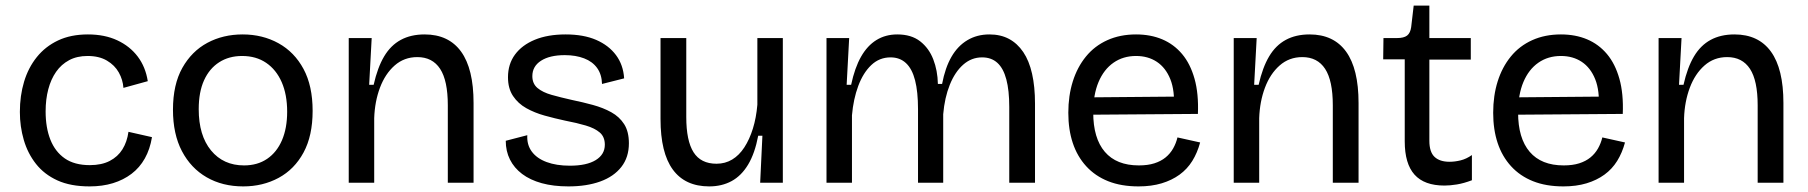

<svg xmlns="http://www.w3.org/2000/svg" viewBox="-20 -653 6461 686"><path d="M300 13Q232 13 185 -8.5Q138 -30 108.5 -67.5Q79 -105 65 -153Q51 -201 51 -253Q51 -311 66 -361Q81 -411 111.5 -449Q142 -487 187.5 -508.5Q233 -530 294 -530Q354 -530 399 -509Q444 -488 472 -451Q500 -414 508 -363L421 -339Q419 -368 404.5 -394Q390 -420 362 -436.5Q334 -453 293 -453Q255 -453 227 -438Q199 -423 180.5 -396.5Q162 -370 152.5 -334Q143 -298 143 -255Q143 -197 160 -154Q177 -111 211.5 -87Q246 -63 301 -63Q343 -63 372 -78Q401 -93 417.5 -119.5Q434 -146 439 -182L523 -163Q516 -120 497.5 -87Q479 -54 450 -32Q421 -10 383.5 1.5Q346 13 300 13Z M849 13Q775 13 718.5 -19.5Q662 -52 630 -113Q598 -174 598 -261Q598 -351 631.5 -410.5Q665 -470 721 -500Q777 -530 847 -530Q918 -530 975 -498.5Q1032 -467 1064.5 -406.5Q1097 -346 1097 -257Q1097 -168 1064.5 -108Q1032 -48 975.5 -17.5Q919 13 849 13ZM852 -62Q900 -62 934.5 -85.5Q969 -109 987.5 -152Q1006 -195 1006 -254Q1006 -315 986.5 -359.5Q967 -404 931 -428.5Q895 -453 845 -453Q798 -453 763 -430.5Q728 -408 709 -366Q690 -324 690 -263Q690 -169 734 -115.5Q778 -62 852 -62Z M1226 0V-318V-517H1308L1299 -350H1315Q1329 -412 1352.5 -451.5Q1376 -491 1412 -510.5Q1448 -530 1497 -530Q1583 -530 1627.5 -468.5Q1672 -407 1672 -285V0H1580V-277Q1580 -365 1552.5 -407Q1525 -449 1471 -449Q1424 -449 1390 -419Q1356 -389 1337.5 -339.5Q1319 -290 1317 -231V0Z M2011 13Q1957 13 1915.5 1.5Q1874 -10 1845.5 -31.5Q1817 -53 1802 -83Q1787 -113 1787 -150L1864 -170Q1862 -136 1880 -111.5Q1898 -87 1933 -74Q1968 -61 2016 -61Q2076 -61 2108.5 -81Q2141 -101 2141 -136Q2141 -164 2123 -179.5Q2105 -195 2073 -204.5Q2041 -214 1999 -222Q1962 -230 1926 -240Q1890 -250 1860.5 -266.5Q1831 -283 1813 -310Q1795 -337 1795 -377Q1795 -424 1820 -458Q1845 -492 1891 -511Q1937 -530 2001 -530Q2065 -530 2110 -510.5Q2155 -491 2181 -456Q2207 -421 2210 -373L2131 -353Q2130 -387 2113.5 -410Q2097 -433 2067 -444.5Q2037 -456 1998 -456Q1944 -456 1913 -436Q1882 -416 1882 -381Q1882 -354 1900.5 -338.5Q1919 -323 1951 -314Q1983 -305 2023 -296Q2062 -288 2098.5 -278Q2135 -268 2164 -252Q2193 -236 2210 -209.5Q2227 -183 2227 -141Q2227 -91 2200 -56.5Q2173 -22 2124.5 -4.5Q2076 13 2011 13Z M2514 13Q2428 13 2384 -47Q2340 -107 2340 -228V-517H2432V-235Q2432 -150 2458 -109Q2484 -68 2540 -68Q2571 -68 2596 -83Q2621 -98 2639.5 -126.5Q2658 -155 2670 -193.5Q2682 -232 2686 -279V-517H2777V-218V0H2696L2704 -168H2689Q2677 -105 2653 -65Q2629 -25 2594 -6Q2559 13 2514 13Z M2933 0V-317V-517H3014L3005 -350H3021Q3034 -411 3056.5 -450.5Q3079 -490 3111.5 -510Q3144 -530 3186 -530Q3236 -530 3267.5 -505.5Q3299 -481 3314.5 -441Q3330 -401 3331 -353H3346Q3357 -411 3379.5 -450Q3402 -489 3436.5 -509.5Q3471 -530 3515 -530Q3555 -530 3585 -514Q3615 -498 3636 -467Q3657 -436 3667.5 -389.5Q3678 -343 3678 -283V0H3586V-271Q3586 -330 3575.5 -369.5Q3565 -409 3543.5 -428.5Q3522 -448 3489 -448Q3451 -448 3421.5 -422Q3392 -396 3373.5 -350Q3355 -304 3350 -245V0H3260V-263Q3260 -325 3249.5 -366Q3239 -407 3217 -427.5Q3195 -448 3162 -448Q3122 -448 3093 -420.5Q3064 -393 3046.5 -346Q3029 -299 3024 -241V0Z M4048 13Q3986 13 3939.5 -5.5Q3893 -24 3861 -59Q3829 -94 3813 -142Q3797 -190 3797 -250Q3797 -311 3813 -362Q3829 -413 3860 -451Q3891 -489 3936.5 -509.5Q3982 -530 4039 -530Q4091 -530 4132.5 -512.5Q4174 -495 4203.5 -460Q4233 -425 4248 -371.5Q4263 -318 4260 -246L3854 -243V-305L4204 -308L4174 -266Q4178 -329 4161.5 -370Q4145 -411 4113.5 -432Q4082 -453 4039 -453Q3993 -453 3958.5 -429Q3924 -405 3905 -360Q3886 -315 3886 -251Q3886 -159 3927.5 -110.5Q3969 -62 4049 -62Q4081 -62 4104.5 -69.5Q4128 -77 4144.5 -90.5Q4161 -104 4171.5 -122.5Q4182 -141 4187 -162L4268 -144Q4258 -107 4240 -78Q4222 -49 4194.5 -29Q4167 -9 4130.5 2Q4094 13 4048 13Z M4388 0V-318V-517H4470L4461 -350H4477Q4491 -412 4514.5 -451.5Q4538 -491 4574 -510.5Q4610 -530 4659 -530Q4745 -530 4789.5 -468.5Q4834 -407 4834 -285V0H4742V-277Q4742 -365 4714.5 -407Q4687 -449 4633 -449Q4586 -449 4552 -419Q4518 -389 4499.5 -339.5Q4481 -290 4479 -231V0Z M5141 10Q5069 10 5034 -29Q4999 -68 4999 -148V-441H4922L4923 -517H4971Q4996 -517 5007.5 -526Q5019 -535 5022 -556L5031 -633H5087V-517H5235V-440H5087V-150Q5087 -110 5105.5 -92.5Q5124 -75 5159 -75Q5178 -75 5198.5 -80Q5219 -85 5239 -99V-9Q5210 2 5185.5 6Q5161 10 5141 10Z M5566 13Q5504 13 5457.5 -5.5Q5411 -24 5379 -59Q5347 -94 5331 -142Q5315 -190 5315 -250Q5315 -311 5331 -362Q5347 -413 5378 -451Q5409 -489 5454.5 -509.5Q5500 -530 5557 -530Q5609 -530 5650.5 -512.5Q5692 -495 5721.5 -460Q5751 -425 5766 -371.5Q5781 -318 5778 -246L5372 -243V-305L5722 -308L5692 -266Q5696 -329 5679.5 -370Q5663 -411 5631.5 -432Q5600 -453 5557 -453Q5511 -453 5476.5 -429Q5442 -405 5423 -360Q5404 -315 5404 -251Q5404 -159 5445.5 -110.5Q5487 -62 5567 -62Q5599 -62 5622.5 -69.5Q5646 -77 5662.5 -90.5Q5679 -104 5689.5 -122.5Q5700 -141 5705 -162L5786 -144Q5776 -107 5758 -78Q5740 -49 5712.5 -29Q5685 -9 5648.5 2Q5612 13 5566 13Z M5906 0V-318V-517H5988L5979 -350H5995Q6009 -412 6032.5 -451.5Q6056 -491 6092 -510.5Q6128 -530 6177 -530Q6263 -530 6307.5 -468.5Q6352 -407 6352 -285V0H6260V-277Q6260 -365 6232.5 -407Q6205 -449 6151 -449Q6104 -449 6070 -419Q6036 -389 6017.5 -339.5Q5999 -290 5997 -231V0Z"/></svg>

Font: Bricolage Grotesque 17pt
Style: Regular
Weight: 400
Version: Version 1.001;gftools[0.9.33.dev8+g029e19f]